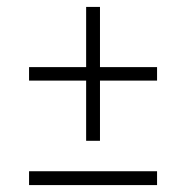

<svg xmlns="http://www.w3.org/2000/svg" viewBox="-20 -643 538 555"><path d="M64 -449H229V-623H269V-449H434V-410H269V-236H229V-410H64ZM64 -148H434V-108H64Z"/></svg>

Font: Encode Sans Compressed
Style: ExtraLight
Weight: 200
Designer: Pablo Impallari, Andres Torresi
Foundry: Pablo Impallari, Andres Torresi
Version: Version 1.000; ttfautohint (v1.00) -l 8 -r 50 -G 200 -x 14 -